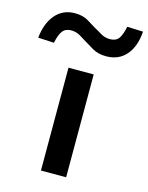

<svg xmlns="http://www.w3.org/2000/svg" viewBox="-180 -826 694 898"><g transform="rotate(15 167.0 -377.0)"><path d="M107 0V-498H229V0ZM11 -593 -66 -597Q-59 -668 -23 -710Q13 -752 71 -752Q110 -752 136 -736Q162 -720 180 -709Q194 -702 214 -689.5Q234 -677 259 -677Q288 -677 301.5 -695.5Q315 -714 323 -754L400 -751Q395 -678 359 -636.5Q323 -595 263 -595Q223 -595 196.5 -611Q170 -627 153 -637Q139 -646 119 -658Q99 -670 75 -670Q47 -670 33 -651.5Q19 -633 11 -593Z"/></g></svg>

Font: Nunito Sans 7pt Expanded SemiBold
Style: Regular
Weight: 600
Width: 7
Designer: Vernon Adams
Foundry: Vernon Adams
Version: Version 3.101;gftools[0.9.27]